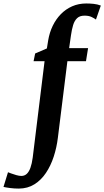

<svg xmlns="http://www.w3.org/2000/svg" viewBox="-143 -835 601 1106"><path d="M134.7 -603.2Q142.1 -647.5 160.5 -685.8Q178.9 -724.1 207.2 -753.2Q235.4 -782.3 272.6 -798.7Q309.8 -815 354 -815Q374.2 -815 396.2 -812.8Q418.2 -810.5 437.8 -803L409.7 -722.4Q400.5 -729.4 384.2 -737.3Q367.8 -745.1 343 -744.8Q316.6 -744.8 301.4 -730.5Q286.1 -716.1 278.3 -690.6Q270.5 -665.1 265.7 -630.9L255.3 -557.9H364.4L352.3 -482.3H245.2L190.3 -41Q183.5 15 166.4 67.4Q149.3 119.8 121.7 161Q94.2 202.2 55.3 226.6Q16.5 251 -34.1 251.3Q-59.5 251.5 -85.1 248.1Q-110.7 244.7 -122.9 241.7L-96.9 157.1Q-93.5 158.6 -79.6 163.8Q-65.7 169.1 -48.9 173.8Q-32.1 178.5 -20.1 178.5Q-1.8 178.5 11 166.7Q23.8 154.9 32.3 131.4Q40.8 107.9 45.4 73L113.7 -482.3H50.4L59.5 -526.9L127 -555.9Z"/></svg>

Font: Merriweather 7pt Light
Style: Italic
Weight: 300
Italic angle: -7.8°
Designer: Eben Sorkin
Foundry: Eben Sorkin
Version: Version 2.200;gftools[0.9.31]